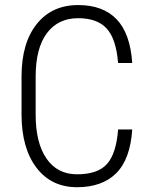

<svg xmlns="http://www.w3.org/2000/svg" viewBox="-20 -741 605 770"><path d="M510.3 -221.7Q502.4 -102.1 445.8 -46.1Q389.2 9.8 289.1 9.8Q186 9.8 126.5 -68.1Q66.9 -146 66.4 -279.8V-434.1Q66.4 -568.4 127.2 -644.5Q188 -720.7 293.5 -720.7Q393.1 -720.7 447.8 -663.6Q502.4 -606.4 510.3 -488.3H453.6Q445.8 -585 408 -626.5Q370.1 -668 293.5 -668Q212.9 -668 168 -607.9Q123 -547.9 123 -433.6V-281.2Q123 -168 166.5 -105Q210 -42 289.1 -42Q372.1 -42 409.2 -83.5Q446.3 -125 453.6 -221.7Z"/></svg>

Font: Roboto Condensed Light
Style: Regular
Weight: 300
Designer: Google
Version: Version 2.134; 2016